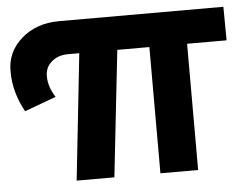

<svg xmlns="http://www.w3.org/2000/svg" viewBox="-58 -591 829 644"><g transform="rotate(-5 357.0 -269.0)"><path d="M-14 -383Q-15 -449 35.5 -493.5Q86 -538 163 -538H716L717 -425H584V0H457V-425H349L302 0H175L221 -425H183Q149 -425 127 -405.5Q105 -386 106 -356Q106 -322 129 -286L23 -247Q-14 -314 -14 -383Z"/></g></svg>

Font: Trueno
Style: SBd
Weight: 600
Designer: Julieta Ulanovsky
Foundry: Julieta Ulanovsky
Version: Version 3.001b